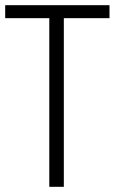

<svg xmlns="http://www.w3.org/2000/svg" viewBox="-20 -720 442 740"><path d="M226 0V-650H402V-700H0V-650H170V0Z"/></svg>

Font: Advent Pro
Style: Regular
Weight: 400
Designer: Andreas Kalpakidis
Foundry: Andreas Kalpakidis
Version: Version 2.002 2008